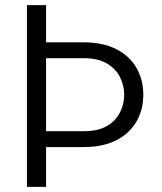

<svg xmlns="http://www.w3.org/2000/svg" viewBox="-20 -731 632 751"><path d="M85.4 -710.9H160.2V-565.4H307.1Q382.8 -565.4 434.8 -538.8Q486.8 -512.2 513.7 -465.8Q540.5 -419.4 540.5 -360.4Q540.5 -301.8 513.7 -255.4Q486.8 -209 434.8 -182.4Q382.8 -155.8 307.1 -155.8H160.2V0H85.4ZM307.1 -503.4H160.2V-217.8H307.1Q363.8 -217.8 398.7 -238.5Q433.6 -259.3 449.7 -292Q465.8 -324.7 465.8 -359.4Q465.8 -395.5 449.7 -428.5Q433.6 -461.4 398.7 -482.4Q363.8 -503.4 307.1 -503.4Z"/></svg>

Font: Vazirmatn UI FD Light
Style: Regular
Weight: 300
Designer: Saber Rastikerdar
Foundry: Saber Rastikerdar
Version: Version 33.003